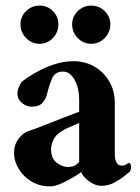

<svg xmlns="http://www.w3.org/2000/svg" viewBox="-20 -656 500 684"><path d="M305 -636Q333 -636 353 -616.5Q373 -597 373 -569Q373 -541 353 -520.5Q333 -500 305 -500Q277 -500 257 -520.5Q237 -541 237 -569Q237 -597 257 -616.5Q277 -636 305 -636ZM121 -636Q149 -636 168.5 -616.5Q188 -597 188 -569Q188 -541 168.5 -520.5Q149 -500 121 -500Q93 -500 73 -520.5Q53 -541 53 -569Q53 -597 73 -616.5Q93 -636 121 -636ZM242 -438Q283 -438 316 -419Q349 -400 369 -366.5Q389 -333 389 -289V-106Q389 -87 395.5 -76.5Q402 -66 412 -66Q423 -66 430 -70.5Q437 -75 440 -76Q447 -73 447 -60Q447 -52 443 -45Q436 -39 420 -26.5Q404 -14 384 -4Q364 6 343 6Q319 6 297.5 -10Q276 -26 269 -43Q265 -39 244.5 -26.5Q224 -14 200 -3Q176 8 158 8Q121 8 92 -9.5Q63 -27 46.5 -54.5Q30 -82 30 -111Q30 -140 46 -161.5Q62 -183 81 -189Q100 -195 133 -208Q166 -221 201.5 -235Q237 -249 262 -258V-304Q262 -341 246 -371Q230 -401 204 -401Q176 -401 165.5 -376.5Q155 -352 147 -319Q143 -303 131 -289.5Q119 -276 93 -276Q74 -276 58 -289.5Q42 -303 42 -323Q42 -333 46 -343Q50 -353 56 -363Q61 -368 78.5 -380Q96 -392 122 -405.5Q148 -419 179 -428.5Q210 -438 242 -438ZM222 -61Q240 -61 251 -69Q262 -77 262 -81V-218Q247 -211 229.5 -204Q212 -197 197 -187Q177 -174 169 -155.5Q161 -137 162 -121Q163 -90 183 -75.5Q203 -61 222 -61Z"/></svg>

Font: Amiri
Style: Bold
Weight: 700
Designer: Khaled Hosny
Version: Version 0.113